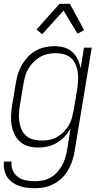

<svg xmlns="http://www.w3.org/2000/svg" viewBox="-24 -772 544 1015"><path d="M161 223Q139 223 118 220.5Q97 218 77.5 211Q58 204 41 192Q24 180 13.5 163Q3 146 -1.5 125Q-6 104 -3 82H37Q34 107 43.5 128.5Q53 150 71 163.5Q89 177 113 181.5Q137 186 161 186Q181 186 202 182Q223 178 242.5 167Q262 156 277 139.5Q292 123 303 104.5Q314 86 320 65.5Q326 45 330 24L349 -94Q337 -71 318.5 -51Q300 -31 276.5 -17Q253 -3 227.5 2.5Q202 8 178 8Q151 8 126 1Q101 -6 82.5 -22.5Q64 -39 53 -61.5Q42 -84 37.5 -109.5Q33 -135 34.5 -162Q36 -189 40 -215L60 -335Q64 -360 71.5 -384Q79 -408 92.5 -430.5Q106 -453 124.5 -472.5Q143 -492 166 -504.5Q189 -517 214 -522.5Q239 -528 263 -528Q290 -528 315 -521Q340 -514 358 -497.5Q376 -481 387 -458Q398 -435 402 -410L420 -520H461L370 30Q366 55 357.5 79.5Q349 104 336 127Q323 150 303.5 169Q284 188 260 200.5Q236 213 211 218Q186 223 161 223ZM197 -29Q217 -29 237.5 -33Q258 -37 277 -47.5Q296 -58 311.5 -73.5Q327 -89 338.5 -107.5Q350 -126 355.5 -146.5Q361 -167 365 -187L385 -307Q388 -329 389 -351Q390 -373 386.5 -394Q383 -415 374.5 -434Q366 -453 350 -466.5Q334 -480 313.5 -485.5Q293 -491 270 -491Q250 -491 229 -486.5Q208 -482 189 -471.5Q170 -461 154 -445Q138 -429 126.5 -410Q115 -391 109.5 -370.5Q104 -350 100 -329L80 -209Q77 -187 76 -165.5Q75 -144 79 -123Q83 -102 92 -83.5Q101 -65 117 -52Q133 -39 154 -34Q175 -29 197 -29ZM199 -591 169 -616 291 -752H345L421 -613L386 -594L312 -716Z"/></svg>

Font: Iosevka Curly Extralight
Style: Italic
Weight: 200
Italic angle: -9°
Monospace: yes
Designer: Belleve Invis
Foundry: Belleve Invis
Version: Version 22.1.2; ttfautohint (v1.8.4)